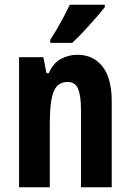

<svg xmlns="http://www.w3.org/2000/svg" viewBox="-20 -786 548 806"><path d="M305 -556Q372 -556 410.5 -506.5Q449 -457 449 -362V0H320V-325Q320 -383 308 -412.5Q296 -442 264 -442Q222 -442 205.5 -402Q189 -362 189 -264V0H60V-546H162L175 -479H185Q203 -521 235.5 -538.5Q268 -556 305 -556ZM420 -756Q406 -738 382.5 -711Q359 -684 332.5 -655.5Q306 -627 283 -606H191V-619Q217 -659 237 -696Q257 -733 273 -766H420Z"/></svg>

Font: Noto Sans Sinhala UI ExtraCondensed
Style: Bold
Weight: 700
Width: 2
Designer: Jelle Bosma - Monotype Design Team
Foundry: Monotype Imaging Inc.
Version: Version 2.006; ttfautohint (v1.8.4.7-5d5b)